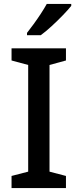

<svg xmlns="http://www.w3.org/2000/svg" viewBox="-20 -961 397 981"><path d="M317 0H39V-62L124 -84V-629L39 -652V-714H317V-652L233 -629V-84L317 -62ZM344 -931Q329 -912 301.5 -883.5Q274 -855 243.5 -827Q213 -799 188 -781H118V-793Q133 -812 152 -838Q171 -864 189 -891.5Q207 -919 219 -941H344Z"/></svg>

Font: Noto Sans Meetei Mayek Medium
Style: Regular
Weight: 500
Designer: Monotype Design Team and Neelakash Kshetrimayum
Foundry: Monotype Imaging Inc.
Version: Version 2.002; ttfautohint (v1.8.4.7-5d5b)